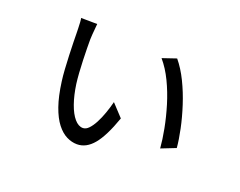

<svg xmlns="http://www.w3.org/2000/svg" viewBox="-98 -751 1195 955"><g transform="rotate(20 500.0 -273.0)"><path d="M269.8 -570.8Q269.4 -564.8 267.8 -547.8Q266.2 -530.8 264.8 -513.2Q263.4 -495.5 263.4 -486.5Q263.4 -469.7 263.7 -440.7Q264.1 -411.8 265.2 -378.3Q266.3 -344.8 268.5 -312.3Q270.7 -279.8 273.9 -255.6Q282 -198 297.6 -153.7Q313.2 -109.4 334.3 -84.8Q355.4 -60.2 379.4 -60.2Q395.2 -60.2 409.9 -75.6Q424.7 -91 438 -116.4Q451.4 -141.9 462.2 -172.6Q473.1 -203.4 480.8 -234.2L540.9 -169.6Q504.6 -66.1 466.1 -20.2Q427.7 25.8 379.2 25.8Q351.5 25.8 323.8 12.1Q296.2 -1.6 272.1 -32.5Q248 -63.3 229.7 -115.1Q211.5 -166.8 201.5 -242.6Q197.9 -268.5 195.6 -304.3Q193.2 -340.1 191.9 -377.3Q190.6 -414.4 189.8 -445.4Q189 -476.3 189 -492.5Q189 -502.1 188.4 -518.4Q187.9 -534.8 187 -550.3Q186.1 -565.8 184.1 -571.8ZM702.1 -545.8Q734.8 -506.4 761.2 -452.4Q787.6 -398.4 806.7 -339Q825.9 -279.7 837.5 -224.1Q849.1 -168.5 852.7 -126.5L775.7 -96.2Q772.3 -140.5 761.5 -197.2Q750.7 -253.8 732.6 -313.6Q714.4 -373.4 688.4 -427.4Q662.3 -481.4 628.5 -520.8Z"/></g></svg>

Font: Noto Sans KR Thin
Style: Regular
Weight: 100
Designer: Ryoko NISHIZUKA 西塚涼子 (kana, bopomofo & ideographs); Paul D. Hunt (Latin, Greek & Cyrillic); Sandoll Communications 산돌커뮤니
Foundry: Adobe
Version: Version 2.004-H2;hotconv 1.0.118;makeotfexe 2.5.65603